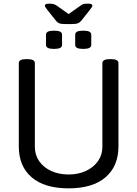

<svg xmlns="http://www.w3.org/2000/svg" viewBox="-20 -1026 752 1052"><path d="M83 -224V-680Q83 -702 123 -702H131Q171 -702 171 -680V-221Q171 -177 195 -142.5Q219 -108 261 -89Q303 -70 356 -70Q409 -70 451 -89.5Q493 -109 517 -143.5Q541 -178 541 -221V-680Q541 -702 581 -702H589Q629 -702 629 -680V-224Q629 -115 558 -54.5Q487 6 356 6Q224 6 153.5 -54.5Q83 -115 83 -224ZM232 -780V-836Q232 -847 242.5 -852.5Q253 -858 276 -858Q299 -858 309.5 -852.5Q320 -847 320 -836V-780Q320 -769 309.5 -763.5Q299 -758 276 -758Q253 -758 242.5 -763.5Q232 -769 232 -780ZM392 -780V-836Q392 -847 402.5 -852.5Q413 -858 436 -858Q459 -858 469.5 -852.5Q480 -847 480 -836V-780Q480 -769 469.5 -763.5Q459 -758 436 -758Q413 -758 402.5 -763.5Q392 -769 392 -780ZM283 -917 240 -971Q232 -981 229 -986Q226 -991 226 -995Q226 -1006 248 -1006Q264 -1006 273.5 -1003.5Q283 -1001 294 -993L356 -949L421 -995Q430 -1002 438.5 -1004Q447 -1006 464 -1006Q486 -1006 486 -995Q486 -991 482.5 -985.5Q479 -980 470 -969L429 -917Q417 -902 405.5 -898Q394 -894 369 -894H343Q317 -894 305.5 -898Q294 -902 283 -917Z"/></svg>

Font: Asap-Regular
Style: Regular
Weight: 400
Designer: Pablo Cosgaya
Foundry: Omnibus-Type
Version: Version 2.000; ttfautohint (v1.8)